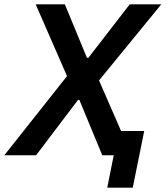

<svg xmlns="http://www.w3.org/2000/svg" viewBox="-56 -718 766 888"><path d="M440 150 470 0H417L311 -256H305L111 0H-36L254 -366L109 -698H244L346 -451H353L544 -698H690L402 -346L504 -112H611L558 150Z"/></svg>

Font: IBM Plex Sans SemiBold
Style: Italic
Weight: 600
Italic angle: -11.31°
Designer: Mike Abbink, Paul van der Laan, Pieter van Rosmalen
Foundry: Bold Monday
Version: Version 3.201